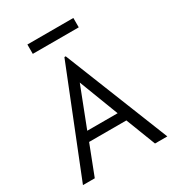

<svg xmlns="http://www.w3.org/2000/svg" viewBox="-188 -901 925 1013"><g transform="rotate(-30 275.0 -394.5)"><path d="M457 0 387 -181H160L90 0H18L271 -634H279L532 0ZM274 -477 181 -237H366ZM135 -732V-789H415V-732Z"/></g></svg>

Font: Inconsolata SemiExpanded
Style: Regular
Weight: 400
Width: 6
Monospace: yes
Designer: Raph Levien, Cyreal, Brenton Simpson
Foundry: Raph Levien, Cyreal, Google
Version: Version 3.000; ttfautohint (v1.8.2.53-6de2)